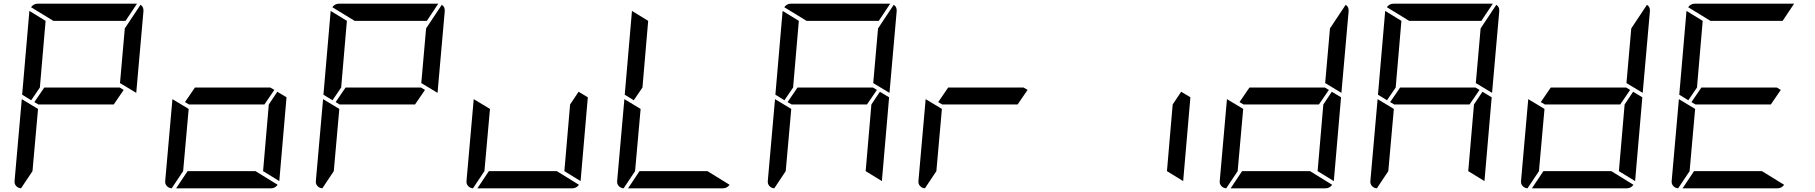

<svg xmlns="http://www.w3.org/2000/svg" viewBox="-20 -1020 9832 1040"><path d="M149 -477 100 -507 139 -959V-961L227 -907L196 -546ZM650 -533 596 -454H188L166 -467L220 -546H628ZM94 0Q78 -1 67.5 -12.5Q57 -24 59 -41L98 -483L186 -430L156 -93ZM741 -994Q759 -983 757 -959L718 -517L630 -570L656 -866ZM269 -907 148 -981Q162 -1000 184 -1000H720H722L660 -907Z M1466 -533 1412 -454H1004L982 -467L1036 -546H1444ZM1482 -523 1532 -493 1493 -41V-39L1405 -93L1436 -454ZM1364 -93 1484 -19Q1470 0 1448 0H934L996 -93ZM910 0Q894 -1 883.5 -12.5Q873 -24 875 -41L914 -483L1002 -430L972 -93Z M1781 -477 1732 -507 1771 -959V-961L1859 -907L1828 -546ZM2282 -533 2228 -454H1820L1798 -467L1852 -546H2260ZM1726 0Q1710 -1 1699.5 -12.5Q1689 -24 1691 -41L1730 -483L1818 -430L1788 -93ZM2373 -994Q2391 -983 2389 -959L2350 -517L2262 -570L2288 -866ZM1901 -907 1780 -981Q1794 -1000 1816 -1000H2352H2354L2292 -907Z M3114 -523 3164 -493 3125 -41V-39L3037 -93L3068 -454ZM2996 -93 3116 -19Q3102 0 3080 0H2566L2628 -93ZM2542 0Q2526 -1 2515.5 -12.5Q2505 -24 2507 -41L2546 -483L2634 -430L2604 -93Z M3413 -477 3364 -507 3403 -959V-961L3491 -907L3460 -546ZM3812 -93 3932 -19Q3918 0 3896 0H3382L3444 -93ZM3358 0Q3342 -1 3331.5 -12.5Q3321 -24 3323 -41L3362 -483L3450 -430L3420 -93Z M4229 -477 4180 -507 4219 -959V-961L4307 -907L4276 -546ZM4730 -533 4676 -454H4268L4246 -467L4300 -546H4708ZM4746 -523 4796 -493 4757 -41V-39L4669 -93L4700 -454ZM4174 0Q4158 -1 4147.5 -12.5Q4137 -24 4139 -41L4178 -483L4266 -430L4236 -93ZM4821 -994Q4839 -983 4837 -959L4798 -517L4710 -570L4736 -866ZM4349 -907 4228 -981Q4242 -1000 4264 -1000H4800H4802L4740 -907Z M5546 -533 5492 -454H5084L5062 -467L5116 -546H5524ZM4990 0Q4974 -1 4963.5 -12.5Q4953 -24 4955 -41L4994 -483L5082 -430L5052 -93Z M6378 -523 6428 -493 6389 -41V-39L6301 -93L6332 -454Z M7178 -533 7124 -454H6716L6694 -467L6748 -546H7156ZM7194 -523 7244 -493 7205 -41V-39L7117 -93L7148 -454ZM7076 -93 7196 -19Q7182 0 7160 0H6646L6708 -93ZM6622 0Q6606 -1 6595.5 -12.5Q6585 -24 6587 -41L6626 -483L6714 -430L6684 -93ZM7269 -994Q7287 -983 7285 -959L7246 -517L7158 -570L7184 -866Z M7493 -477 7444 -507 7483 -959V-961L7571 -907L7540 -546ZM7994 -533 7940 -454H7532L7510 -467L7564 -546H7972ZM8010 -523 8060 -493 8021 -41V-39L7933 -93L7964 -454ZM7438 0Q7422 -1 7411.5 -12.5Q7401 -24 7403 -41L7442 -483L7530 -430L7500 -93ZM8085 -994Q8103 -983 8101 -959L8062 -517L7974 -570L8000 -866ZM7613 -907 7492 -981Q7506 -1000 7528 -1000H8064H8066L8004 -907Z M8810 -533 8756 -454H8348L8326 -467L8380 -546H8788ZM8826 -523 8876 -493 8837 -41V-39L8749 -93L8780 -454ZM8708 -93 8828 -19Q8814 0 8792 0H8278L8340 -93ZM8254 0Q8238 -1 8227.5 -12.5Q8217 -24 8219 -41L8258 -483L8346 -430L8316 -93ZM8901 -994Q8919 -983 8917 -959L8878 -517L8790 -570L8816 -866Z M9125 -477 9076 -507 9115 -959V-961L9203 -907L9172 -546ZM9626 -533 9572 -454H9164L9142 -467L9196 -546H9604ZM9524 -93 9644 -19Q9630 0 9608 0H9094L9156 -93ZM9070 0Q9054 -1 9043.5 -12.5Q9033 -24 9035 -41L9074 -483L9162 -430L9132 -93ZM9245 -907 9124 -981Q9138 -1000 9160 -1000H9696H9698L9636 -907Z"/></svg>

Font: DSEG7 Modern
Style: Italic
Weight: 400
Italic angle: -5°
Designer: Keshikan(Twitter:@keshinomi_88pro)
Version: Version 0.46